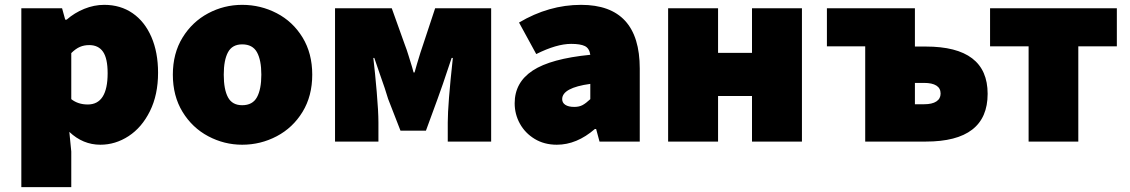

<svg xmlns="http://www.w3.org/2000/svg" viewBox="-20 -584 4661 792"><path d="M68 -550H236L249 -503H255Q287 -531 327.5 -547.5Q368 -564 410 -564Q477 -564 527 -529.5Q577 -495 604.5 -431.5Q632 -368 632 -284Q632 -193 598.5 -125.5Q565 -58 510.5 -22.5Q456 13 394 13Q322 13 266 -40L274 41V188H68ZM424 -282Q424 -343 405 -370.5Q386 -398 348 -398Q327 -398 309.5 -390.5Q292 -383 274 -365V-175Q302 -153 342 -153Q424 -153 424 -282Z M693 -276Q693 -364 733 -429Q773 -494 838.5 -529Q904 -564 979 -564Q1055 -564 1121.5 -529.5Q1188 -495 1228 -429.5Q1268 -364 1268 -276Q1268 -188 1228 -122.5Q1188 -57 1121.5 -22Q1055 13 979 13Q905 13 839 -22Q773 -57 733 -122.5Q693 -188 693 -276ZM1058 -276Q1058 -336 1040 -368.5Q1022 -401 979 -401Q938 -401 920.5 -368.5Q903 -336 903 -276Q903 -215 920.5 -182.5Q938 -150 979 -150Q1022 -150 1040 -183Q1058 -216 1058 -276Z M1362 -550H1596L1649 -402Q1658 -379 1665.5 -354Q1673 -329 1680 -307L1686 -285H1690L1700 -320Q1715 -371 1726 -402L1775 -550H2006V0H1827V-79Q1827 -153 1848 -345H1843L1807 -238Q1789 -187 1785 -176L1737 -45H1632L1581 -176Q1570 -214 1547 -278L1524 -345H1520Q1527 -286 1534 -205Q1541 -124 1541 -79V0H1362Z M2103 -158Q2103 -244 2177.5 -293Q2252 -342 2415 -358Q2411 -385 2392.5 -394Q2374 -403 2336 -403Q2276 -403 2192 -361L2121 -491Q2244 -564 2377 -564Q2619 -564 2619 -301V0H2453L2439 -52H2434Q2359 13 2277 13Q2225 13 2185.5 -11Q2146 -35 2124.5 -74Q2103 -113 2103 -158ZM2415 -175V-238Q2299 -222 2299 -175Q2299 -160 2312 -151.5Q2325 -143 2349 -143Q2369 -143 2383 -150.5Q2397 -158 2415 -175Z M2736 -550H2942V-366H3082V-550H3288V0H3082V-188H2942V0H2736Z M3549 -393H3391V-550H3754V-392H3799Q4054 -392 4054 -197Q4054 0 3799 0H3549ZM3860 -198Q3860 -220 3842.5 -231Q3825 -242 3792 -242H3754V-154H3792Q3825 -154 3842.5 -165.5Q3860 -177 3860 -198Z M4223 -393H4064V-550H4587V-393H4428V0H4223Z"/></svg>

Font: Nebula Sans Black
Style: Regular
Weight: 900
Designer: Paul D. Hunt for Adobe (as Source Sans)
Foundry: Nebula Entertainment & Broadcasting LLC
Version: Version 1.010